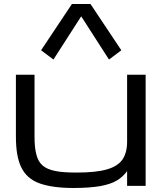

<svg xmlns="http://www.w3.org/2000/svg" viewBox="-20 -941 822 972"><path d="M351.6 10.7Q243.7 10.7 177.7 -13.7Q114.3 -37.6 87.4 -94.7Q60.5 -148.9 60.5 -250V-562.5H154.8V-250Q154.8 -192.4 164.1 -158.7Q172.9 -123 195.8 -103Q218.3 -83.5 260.7 -75.2Q298.3 -67.4 368.2 -67.4Q465.8 -67.4 521.5 -83.5Q577.1 -99.6 600.6 -134.3Q623.5 -168.9 623.5 -223.6V-562.5H717.3V0H623.5V-74.7Q603 -46.4 571.8 -27.3Q541 -8.8 488.3 1Q432.1 10.7 351.6 10.7ZM188 -686.5 344.2 -920.9H438L594.2 -686.5L531.7 -639.6L391.1 -858.4L250.5 -639.6Z"/></svg>

Font: Michroma+
Style: Regular
Weight: 400
Designer: beogot
Foundry: beogot
Version: Version